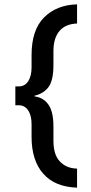

<svg xmlns="http://www.w3.org/2000/svg" viewBox="-20 -732 416 882"><path d="M334 130Q285 128.5 245.2 112.8Q205.5 97 178 65Q152.5 36.5 138.8 -5.8Q125 -48 125 -102.5V-161Q125 -194.5 114.5 -216Q98.5 -248.5 66 -248.5H50.5V-335H66Q94.5 -335 109.8 -359.2Q125 -383.5 125 -422V-479Q125 -594.5 182.5 -652Q240 -709.5 334 -712V-624Q280 -622 252.8 -589.2Q225.5 -556.5 225.5 -497.5V-433.5Q225.5 -362.5 202.8 -332Q180 -301.5 137.5 -292V-290Q176.5 -283.5 196.5 -259Q211 -243 218.2 -216.5Q225.5 -190 225.5 -148.5V-85Q225.5 -55 232.2 -31.5Q239 -8 253.5 8Q267.5 24 287.8 33Q308 42 334 42.5Z"/></svg>

Font: Overpass Medium
Style: Regular
Weight: 500
Designer: Delve Withrington, Dave Bailey, Thomas Jockin
Foundry: Delve Fonts LLC
Version: Version 4.000